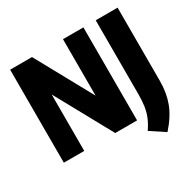

<svg xmlns="http://www.w3.org/2000/svg" viewBox="-192 -945 1338 1323"><g transform="rotate(-30 477.0 -283.0)"><path d="M49 0V-740H223L469.5 -291V-740H632V0H458L211.5 -449V0ZM773 174.5 659 99.5Q686.5 59.5 702 22.2Q717.5 -15 723.8 -56.8Q730 -98.5 730 -151.5V-740H904V-156.5Q904 -63 874.8 15.2Q845.5 93.5 773 174.5Z"/></g></svg>

Font: Encode Sans Condensed Condensed ExtraBold
Style: Regular
Weight: 800
Width: 3
Designer: Multiple Designers
Foundry: Impallari Type
Version: Version 3.000; ttfautohint (v1.8.3) -l 8 -r 50 -G 200 -x 14 